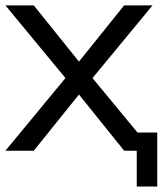

<svg xmlns="http://www.w3.org/2000/svg" viewBox="-20 -559 611 712"><path d="M440.4 0 272.8 -208.5 105.2 0H0L222.7 -269.5L0 -539.1H105.2L272.8 -330.6L440.4 -539.1H545.7L323 -269.5L545.7 0ZM487.1 0H451V-67.6H563.2V132.8H487.1Z"/></svg>

Font: Min Sans VF VF
Style: Regular
Weight: 400
Designer: Jinseong-Kim, NotoSansCJK, Nunito
Foundry: Jinseong-Kim
Version: Version 1.420;Glyphs 3.1.2 (3151)